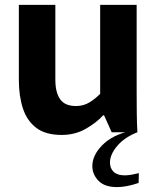

<svg xmlns="http://www.w3.org/2000/svg" viewBox="-20 -540 637 784"><path d="M232 11Q166 11 128 -18Q90 -47 73.5 -97.5Q57 -148 57 -213V-520H206V-214Q206 -163 225.5 -135Q245 -107 290 -107Q322 -107 347 -123Q372 -139 389 -157V-520H538V-166Q538 -118 538.5 -77Q539 -36 541 0H436L405 -69H401Q375 -40 331 -14.5Q287 11 232 11ZM458 224Q407 224 382 198Q357 172 357 138Q357 94 398 52.5Q439 11 511 -5L541 0Q488 21 458.5 56Q429 91 429 124Q429 147 444 161.5Q459 176 489 176Q502 176 516.5 173.5Q531 171 547 167L546 207Q496 224 458 224Z"/></svg>

Font: Murecho SemiBold
Style: Regular
Weight: 600
Designer: Neil Summerour
Foundry: Positype
Version: Version 1.010; ttfautohint (v1.8.3)